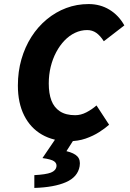

<svg xmlns="http://www.w3.org/2000/svg" viewBox="-20 -683 640 945"><path d="M319 12Q243 12 186.5 -20.5Q130 -53 99 -114.5Q68 -176 68 -262Q68 -331 85.5 -391.5Q103 -452 134.5 -501.5Q166 -551 210 -587.5Q254 -624 306 -643.5Q358 -663 416 -663Q473 -663 518.5 -635.5Q564 -608 592 -558L491 -480Q473 -508 453.5 -521.5Q434 -535 409 -535Q378 -535 349.5 -521.5Q321 -508 297.5 -483.5Q274 -459 256.5 -426Q239 -393 229.5 -354Q220 -315 220 -272Q220 -223 233 -188.5Q246 -154 275 -135Q304 -116 350 -116Q378 -116 405 -130Q432 -144 455 -164L517 -69Q498 -52 468.5 -33Q439 -14 401.5 -1Q364 12 319 12ZM149 242V179Q206 176 230.5 166.5Q255 157 258 136Q260 121 246.5 111Q233 101 189 95L261 -11H353L307 61Q345 70 361 87Q377 104 372 135Q363 188 305 213.5Q247 239 149 242Z"/></svg>

Font: Source Code Pro ExtraBold
Style: Italic
Weight: 800
Italic angle: -11°
Monospace: yes
Designer: Paul D. Hunt, Teo Tuominen
Foundry: Adobe Systems Incorporated
Version: Version 1.016;hotconv 1.0.116;makeotfexe 2.5.65601